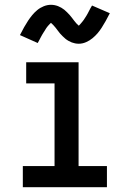

<svg xmlns="http://www.w3.org/2000/svg" viewBox="-20 -779 540 799"><path d="M75 0V-88H207V-432H89V-520H307V-88H425V0ZM308 -597Q300 -597 292.5 -598.5Q285 -600 278.5 -602.5Q272 -605 265 -609Q258 -613 252.5 -617.5Q247 -622 241 -628Q235 -634 230 -639.5Q225 -645 221 -651Q217 -657 211.5 -663.5Q206 -670 201.5 -675Q197 -680 192 -684Q190 -682 186 -678Q182 -674 180 -671.5Q178 -669 175.5 -666Q173 -663 171 -659.5Q169 -656 166.5 -652Q164 -648 161 -643.5Q158 -639 155.5 -634.5Q153 -630 150 -624.5Q147 -619 144 -613Q141 -607 137 -600L63 -633Q72 -651 80.5 -666Q89 -681 97 -693Q105 -705 114 -716Q123 -727 135 -737Q147 -747 162 -753Q177 -759 192 -759Q200 -759 207.5 -757.5Q215 -756 221.5 -753.5Q228 -751 235 -747Q242 -743 247.5 -738.5Q253 -734 259 -728Q265 -722 270 -716.5Q275 -711 279 -705.5Q283 -700 288.5 -693Q294 -686 298 -681.5Q302 -677 308 -672Q310 -674 314 -678.5Q318 -683 320 -685.5Q322 -688 324.5 -691Q327 -694 329 -697Q331 -700 333.5 -704Q336 -708 339 -712.5Q342 -717 344.5 -722Q347 -727 350 -732.5Q353 -738 356 -744Q359 -750 363 -756L437 -724Q428 -706 419.5 -691Q411 -676 403 -663.5Q395 -651 386 -640.5Q377 -630 365 -620Q353 -610 338 -603.5Q323 -597 308 -597Z"/></svg>

Font: Iosevka SS04 Semibold
Style: Regular
Weight: 600
Monospace: yes
Designer: Belleve Invis
Foundry: Belleve Invis
Version: Version 19.0.0; ttfautohint (v1.8.4)